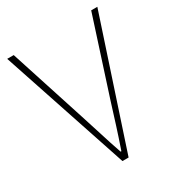

<svg xmlns="http://www.w3.org/2000/svg" viewBox="-160 -764 802 867"><g transform="rotate(-30 241.0 -330.0)"><path d="M226 0 6 -660H40L168 -264Q188 -203 203.5 -152.5Q219 -102 240 -41H244Q265 -102 281 -152.5Q297 -203 316 -264L444 -660H476L258 0Z"/></g></svg>

Font: Assistant ExtraLight
Style: Regular
Weight: 200
Designer: Hebrew By Ben Nathan, Latin by Paul Hunt
Version: Version 3.000